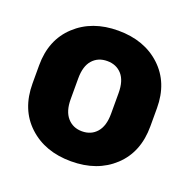

<svg xmlns="http://www.w3.org/2000/svg" viewBox="-92 -547 637 646"><g transform="rotate(20 226.5 -224.0)"><path d="M15.6 -192.4Q15.6 -99.6 74.2 -44.9Q132.8 9.8 226.6 9.8Q320.3 9.8 378.9 -44.9Q437.5 -99.6 437.5 -192.4V-257.3Q437.5 -348.6 378.9 -403.3Q320.3 -458 226.6 -458Q133.3 -458 74.5 -403.3Q15.6 -348.6 15.6 -257.3ZM154.3 -260.7Q154.3 -304.7 174.1 -326.9Q193.8 -349.1 226.6 -349.1Q259.3 -349.1 279.1 -326.9Q298.8 -304.7 298.8 -260.7V-186.5Q298.8 -143.1 279.1 -120.4Q259.3 -97.7 226.6 -97.7Q194.3 -97.7 174.3 -120.4Q154.3 -143.1 154.3 -186.5Z"/></g></svg>

Font: Roboto Flex Super Cond Bold
Style: Regular
Weight: 700
Width: 3
Designer: Berlow after Robertson
Foundry: Google
Version: Version 3.000